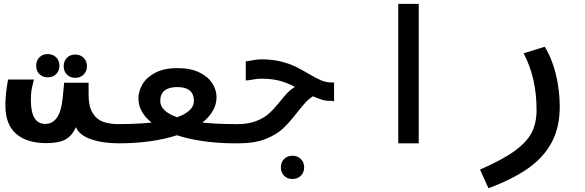

<svg xmlns="http://www.w3.org/2000/svg" viewBox="-20 -745 3040 998"><path d="M8 -196Q8 -259 22 -331.5H156.5Q145.5 -291 143 -271Q140.5 -251 140.5 -224.5Q140.5 -101 215 -101Q292.5 -101 305.5 -233.5L313.5 -315H440.5V-252Q440.5 -192.5 460.8 -158.8Q481 -125 516 -112.2Q551 -99.5 600 -99.5V0Q515 0 453.2 -21.2Q391.5 -42.5 374.5 -84.5Q356.5 -41 321.8 -21Q287 -1 222 -1Q119 -1 63.5 -49.8Q8 -98.5 8 -196ZM168 -403.5Q168 -430 184.8 -447Q201.5 -464 228 -464Q254.5 -464 271.8 -447Q289 -430 289 -403.5Q289 -377 271.8 -360Q254.5 -343 228 -343Q201.5 -343 184.8 -360Q168 -377 168 -403.5ZM311 -401Q311 -427.5 327.8 -444.5Q344.5 -461.5 371 -461.5Q397.5 -461.5 414.8 -444.5Q432 -427.5 432 -401Q432 -374.5 414.8 -357.5Q397.5 -340.5 371 -340.5Q344.5 -340.5 327.8 -357.5Q311 -374.5 311 -401Z M768 -108Q699.5 -163 699.5 -232.5Q699.5 -271.5 721 -307.8Q742.5 -344 788.2 -367.5Q834 -391 903 -391Q970.5 -391 1016.2 -368.5Q1062 -346 1083.8 -311.5Q1105.5 -277 1105.5 -240Q1105.5 -202.5 1086.5 -169.2Q1067.5 -136 1032 -108Q1108 -100 1201.5 -100V0Q1116.5 0 1039.5 -10.8Q962.5 -21.5 899.5 -42Q837 -21.5 760.2 -10.8Q683.5 0 598.5 0V-100Q691 -100 768 -108ZM900.5 -135.5Q945 -151.5 966.5 -172.8Q988 -194 988 -220Q988 -292.5 901.5 -292.5Q857.5 -292.5 835.2 -274Q813 -255.5 813 -220Q813 -194 834.5 -172.8Q856 -151.5 900.5 -135.5Z M1198.5 -99.5H1209.5Q1270.5 -99.5 1312.2 -116Q1354 -132.5 1379.2 -155.8Q1404.5 -179 1435.5 -217.5Q1458 -246 1474.8 -263.2Q1491.5 -280.5 1513 -293Q1472 -315.5 1431.2 -325.8Q1390.5 -336 1339 -336Q1324.5 -336 1310.2 -334Q1296 -332 1285 -330Q1265.5 -326.5 1257.5 -327V-426L1280 -429.5Q1314 -436.5 1340 -436.5Q1394 -436.5 1438 -425.8Q1482 -415 1513.2 -400Q1544.5 -385 1584.5 -361.5Q1624 -338 1649.5 -327.2Q1675 -316.5 1703 -316.5H1716.5V-218.5Q1705.5 -221 1694 -221H1684Q1661 -221 1606.5 -244.5Q1584.5 -230.5 1566.5 -210.8Q1548.5 -191 1523.5 -159Q1484 -108 1450.5 -76.5Q1417 -45 1360.2 -22.5Q1303.5 0 1219.5 0H1198.5ZM1440 125Q1440 98.5 1456.8 81.5Q1473.5 64.5 1500 64.5Q1526.5 64.5 1543.8 81.5Q1561 98.5 1561 125Q1561 151.5 1543.8 168.5Q1526.5 185.5 1500 185.5Q1473.5 185.5 1456.8 168.5Q1440 151.5 1440 125Z M2156.5 -725V0H2050V-725Z M2769 -172.5Q2769 -256 2752.8 -328.5Q2736.5 -401 2702 -468L2811.5 -502Q2849.5 -440.5 2869.5 -358Q2889.5 -275.5 2889.5 -190.5Q2889.5 -83.5 2848 -5.5Q2806.5 72.5 2725.8 129.5Q2645 186.5 2519 233.5L2475 136.5Q2592 85.5 2655.5 39.2Q2719 -7 2744 -56.5Q2769 -106 2769 -172.5Z"/></svg>

Font: JuliaMono
Style: Bold
Weight: 700
Monospace: yes
Designer: cormullion
Foundry: corm
Version: Version 0.055; ttfautohint (v1.8.4)